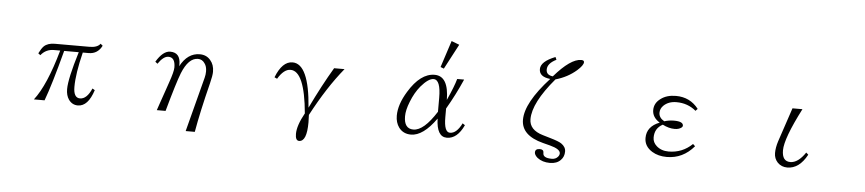

<svg xmlns="http://www.w3.org/2000/svg" viewBox="-49 -1155 7097 1576"><g transform="rotate(5 3500.0 -367.0)"><path d="M247.1 -434.1Q268.1 -476.1 286.1 -494.1Q317.4 -523.9 375 -523.9H660.2Q726.1 -523.9 750 -557.1L768.1 -542Q732.4 -472.2 659.2 -472.2H610.4Q566.4 -294.4 566.4 -186Q566.4 -95.2 620.1 -95.2Q676.3 -95.2 715.3 -185.1L735.4 -173.3Q691.4 -36.1 607.4 -36.1Q560.1 -36.1 531.2 -77.1Q508.3 -110.8 508.3 -162.1Q508.3 -248.5 577.1 -472.2H457Q381.8 -187 332 -54.2H244.1Q341.8 -179.2 424.3 -472.2H373Q306.6 -472.2 265.1 -420.4Z M1507.8 96.2 1625 -354Q1631.8 -379.4 1631.8 -406.2Q1631.8 -447.3 1612.8 -472.2Q1592.3 -502.9 1557.1 -502.9Q1479 -502.9 1426.8 -373Q1396 -295.4 1329.1 -54.2H1256.8L1275.9 -110.4Q1288.1 -145.5 1312.5 -215.8Q1330.1 -266.6 1337.9 -290Q1370.1 -381.3 1370.1 -416Q1370.1 -499 1314 -499Q1272.9 -499 1229 -434.1L1210 -449.2Q1265.6 -542 1325.2 -542Q1409.2 -542 1409.2 -444.3Q1409.2 -436 1408.2 -429.2Q1468.3 -542 1568.8 -542Q1624 -542 1656.7 -502.9Q1689 -466.3 1689 -408.2Q1689 -377 1672.9 -313Q1611.8 -70.3 1583 96.2Z M2195.8 -407.2Q2248.5 -542 2333 -542Q2468.8 -542 2495.6 -183.1Q2589.4 -377.4 2676.8 -523.9H2762.7Q2628.4 -359.9 2503.9 -124Q2505.9 -78.6 2505.9 -63Q2505.9 95.7 2441.9 95.7Q2411.6 95.7 2411.6 40.5Q2411.6 -29.3 2469.7 -133.3Q2438.5 -479.5 2321.8 -479.5Q2267.1 -479.5 2217.8 -397Z M3787.1 -151.4Q3733.4 -36.1 3647.9 -36.1Q3563.5 -36.1 3559.1 -186Q3452.6 -36.1 3352.1 -36.1Q3288.1 -36.1 3252 -84Q3223.1 -124 3223.1 -181.2Q3223.1 -273.4 3290 -382.3Q3387.2 -542 3503.9 -542Q3619.6 -542 3621.1 -345.2Q3673.8 -461.9 3690.9 -523.9H3748Q3691.9 -395.5 3621.1 -274.4V-202.1Q3621.1 -79.1 3669.9 -79.1Q3724.6 -79.1 3767.1 -165ZM3557.1 -242.2V-356Q3557.1 -506.3 3498 -506.3Q3455.6 -506.3 3395 -435.5Q3349.1 -380.4 3318.8 -302.2Q3291 -232.9 3291 -182.1Q3291 -79.1 3368.2 -79.1Q3454.1 -79.1 3557.1 -242.2ZM3618.2 -830.1 3683.1 -805.2 3574.2 -599.1 3546.4 -609.9Z M4479 -773.9 4488.8 -752Q4416 -716.3 4416 -665Q4416 -620.1 4470.7 -613.8Q4604 -768.1 4691.9 -768.1Q4715.8 -768.1 4715.8 -752Q4715.8 -726.1 4666 -682.1Q4593.8 -619.1 4494.6 -590.8Q4318.8 -383.3 4318.8 -248Q4318.8 -159.2 4431.6 -126L4492.7 -107.9Q4564 -87.4 4586.9 -71.8Q4625 -45.9 4625 -7.8Q4625 35.2 4597.2 63Q4565.4 96.2 4508.8 96.2Q4446.3 96.2 4404.8 64Q4378.9 41.5 4378.9 21Q4378.9 -9.8 4417 -9.8Q4448.7 -9.8 4448.7 17.1V21Q4448.7 61 4521 61Q4552.7 61 4570.8 40Q4583 26.4 4583 11.2Q4583 -24.4 4496.6 -46.9L4438 -62Q4257.8 -108.4 4257.8 -237.8Q4257.8 -378.9 4451.7 -590.8Q4359.9 -600.1 4359.9 -664.1Q4359.9 -727.1 4479 -773.9Z M5684.1 -144Q5592.3 -36.1 5460 -36.1Q5389.2 -36.1 5338.9 -66.9Q5272.9 -107.4 5272.9 -176.3Q5272.9 -271.5 5377.9 -312Q5315.9 -350.1 5315.9 -410.2Q5315.9 -467.8 5367.2 -504.9Q5416 -542 5492.2 -542Q5608.9 -542 5678.7 -451.2L5662.1 -434.1Q5594.2 -491.2 5501 -491.2Q5435.5 -491.2 5395 -452.1Q5369.1 -426.3 5369.1 -393.1Q5369.1 -351.6 5414.1 -326.2Q5453.1 -338.4 5493.7 -338.4Q5569.8 -338.4 5569.8 -303.2Q5569.8 -294.4 5560.1 -287.1Q5538.1 -271 5504.9 -271Q5455.6 -271 5404.8 -297.4Q5338.9 -262.7 5338.9 -186Q5338.9 -146 5371.1 -117.2Q5410.6 -82 5470.7 -82Q5584 -82 5666 -161.1Z M6453.6 -523.9H6535.6Q6405.8 -271.5 6405.8 -173.8Q6405.8 -83 6473.6 -83Q6537.6 -83 6597.7 -171.9L6615.7 -155.8Q6551.3 -36.1 6452.6 -36.1Q6404.3 -36.1 6372.6 -68.8Q6342.8 -100.6 6342.8 -146Q6342.8 -191.4 6359.9 -244.1Z"/></g></svg>

Font: I.Ming
Style: Regular
Weight: 400
Designer: Ichiten Fonts Project
Version: Version 6.11; Dec 27, 2019